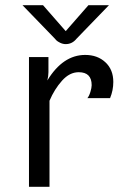

<svg xmlns="http://www.w3.org/2000/svg" viewBox="-20 -720 498 740"><path d="M233.3 -600 320.8 -700H400L275 -570.8Q258.3 -550 233.3 -550Q222.5 -550 212.1 -555Q201.7 -560 196.7 -565L191.7 -570.8L66.7 -700H145.8ZM308.3 -508.3Q355.8 -508.3 386.2 -480Q416.7 -451.7 416.7 -404.2Q416.7 -371.7 404.2 -341.7H316.7Q323.3 -349.2 328.3 -365.4Q333.3 -381.7 333.3 -391.7Q333.3 -441.7 283.3 -441.7Q248.3 -441.7 219.2 -409.2Q190 -376.7 170.8 -331.7V0H91.7V-500H166.7V-441.7Q166.7 -426.7 162.5 -410Q222.5 -508.3 308.3 -508.3Z"/></svg>

Font: BoonBaan
Style: Regular
Weight: 400
Designer: Sungsit Sawaiwan
Foundry: FontUni
Version: Version 2.0